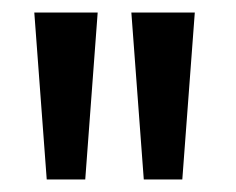

<svg xmlns="http://www.w3.org/2000/svg" viewBox="-20 -696 380 309"><path d="M273.4 -407.2H211.4L191.4 -675.8H293.5ZM117.2 -407.2H55.2L35.2 -675.8H137.2Z"/></svg>

Font: Cadman
Style: Regular
Weight: 400
Designer: Paul James MIller
Foundry: High-Logic / Made with FontCreator
Version: Version 2.114;March 28, 2021;FontCreator 13.0.0.2683 64-bit